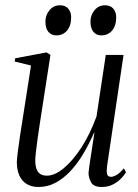

<svg xmlns="http://www.w3.org/2000/svg" viewBox="-20 -716 536 746"><path d="M130 10.5Q102.5 10.5 83.8 -1Q65 -12.5 55.2 -34Q45.5 -55.5 45.5 -86Q45.5 -96.5 49 -124.8Q52.5 -153 57.5 -186.2Q62.5 -219.5 66.8 -246Q71 -272.5 72 -279L100.5 -461.5L37 -477L39 -489.5L161 -512.5L176 -502.5L140 -270Q138 -256 134 -231Q130 -206 126.2 -178.2Q122.5 -150.5 119.8 -127.2Q117 -104 117 -93.5Q117 -73.5 121.8 -60Q126.5 -46.5 136.5 -40Q146.5 -33.5 162.5 -33.5Q192.5 -33.5 227.2 -62Q262 -90.5 295.8 -142.2Q329.5 -194 355 -263.5L391 -502.5H460L396 -70.5Q393.5 -53 395.8 -41Q398 -29 411 -29Q421 -29 434.2 -37Q447.5 -45 461 -62L469.5 -47Q461.5 -33 447.8 -19.8Q434 -6.5 416 2Q398 10.5 376 10.5Q343 10.5 333.5 -8.2Q324 -27 324 -44Q324 -48 326.5 -66.5Q329 -85 333 -110.5Q337 -136 340.8 -160.8Q344.5 -185.5 347 -201.5H346Q326 -156 302.8 -117.2Q279.5 -78.5 252.5 -50Q225.5 -21.5 195 -5.5Q164.5 10.5 130 10.5ZM198.5 -578.5Q180 -578.5 168.2 -592Q156.5 -605.5 156.5 -632Q156.5 -657 172.2 -676.2Q188 -695.5 213 -695.5Q234.5 -695.5 245.5 -682Q256.5 -668.5 256.5 -649.5Q256.5 -616 240.5 -597.2Q224.5 -578.5 198.5 -578.5ZM373.5 -578.5Q355 -578.5 343.2 -592Q331.5 -605.5 331.5 -632Q331.5 -657 347.2 -676.2Q363 -695.5 388 -695.5Q409.5 -695.5 420.5 -682Q431.5 -668.5 431.5 -649.5Q431.5 -616 415.5 -597.2Q399.5 -578.5 373.5 -578.5Z"/></svg>

Font: Merriweather 144pt Light
Style: Italic
Weight: 300
Italic angle: -7.8°
Version: Version 2.101